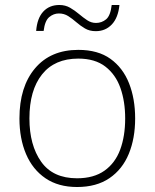

<svg xmlns="http://www.w3.org/2000/svg" viewBox="-20 -740 621 770"><path d="M522 -265Q522 -185 496.5 -123Q471 -61 419 -25.5Q367 10 289 10Q214 10 162.5 -25Q111 -60 84.5 -122Q58 -184 58 -265Q58 -392 120.5 -466Q183 -540 294 -540Q373 -540 423 -504Q473 -468 497.5 -406Q522 -344 522 -265ZM98 -265Q98 -158 145 -91.5Q192 -25 289 -25Q356 -25 399 -55.5Q442 -86 462 -140Q482 -194 482 -265Q482 -333 463 -387Q444 -441 402.5 -473Q361 -505 294 -505Q199 -505 148.5 -441.5Q98 -378 98 -265ZM125 -616Q129 -667 153.5 -693.5Q178 -720 218 -720Q242 -720 261 -709Q280 -698 296.5 -684Q313 -670 329.5 -659Q346 -648 365 -648Q388 -648 405.5 -662.5Q423 -677 428 -720H459Q454 -669 428.5 -642Q403 -615 364 -615Q339 -615 320.5 -626Q302 -637 286 -651Q270 -665 253.5 -675.5Q237 -686 216 -686Q195 -686 177.5 -671.5Q160 -657 155 -616Z"/></svg>

Font: Noto Sans Lao Looped ExtraLight
Style: Regular
Weight: 200
Designer: Mark Frömberg, Ben Mitchell
Foundry: The Fontpad Ltd
Version: Version 1.002; ttfautohint (v1.8.4.7-5d5b)